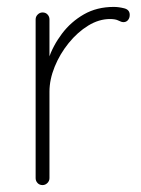

<svg xmlns="http://www.w3.org/2000/svg" viewBox="-20 -535 408 555"><path d="M103 0Q94 0 88.5 -6Q83 -12 83 -20V-479Q83 -487 89 -493Q95 -499 103 -499Q112 -499 117.5 -493Q123 -487 123 -479V-310L106 -284Q106 -323 119.5 -363Q133 -403 159 -437.5Q185 -472 222.5 -493.5Q260 -515 309 -515Q323 -515 339 -511Q355 -507 355 -492Q355 -483 350 -477Q345 -471 337 -471Q331 -471 322.5 -475.5Q314 -480 298 -480Q266 -480 235 -461Q204 -442 178.5 -410.5Q153 -379 138 -342Q123 -305 123 -270V-20Q123 -12 117 -6Q111 0 103 0Z"/></svg>

Font: Quicksand Variable Light
Style: Regular
Weight: 300
Designer: Andrew Paglinawan
Foundry: Andrew Paglinawan
Version: Version 3.004